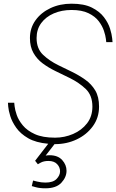

<svg xmlns="http://www.w3.org/2000/svg" viewBox="-20 -770 629 1039"><path d="M278 10H275L227 72Q237 70 248 70Q293 70 316.5 96Q340 122 340 154Q340 189 312 219Q284 249 226 249Q195 249 173.5 243Q152 237 152 237L159 207Q159 207 181 212.5Q203 218 226 218Q267 218 286 198.5Q305 179 305 157Q305 135 289 118Q273 101 242 101Q217 101 200.5 110Q184 119 185 119L170 100L241 8Q174 2 132.5 -22Q91 -46 68 -78.5Q45 -111 35.5 -142Q26 -173 24.5 -193.5Q23 -214 23 -214H57Q57 -214 59 -195Q61 -176 70.5 -148Q80 -120 103.5 -91.5Q127 -63 169 -44Q211 -25 278 -25Q329 -25 375.5 -45Q422 -65 451 -102.5Q480 -140 480 -193Q480 -254 444 -288.5Q408 -323 357 -348L279 -386Q242 -404 211 -427Q180 -450 161 -483.5Q142 -517 142 -564Q142 -618 172 -660Q202 -702 253 -726Q304 -750 367 -750Q435 -750 477 -729Q519 -708 542.5 -677Q566 -646 575.5 -615Q585 -584 587 -563Q589 -542 589 -542H555Q555 -542 553 -559.5Q551 -577 542.5 -603Q534 -629 514.5 -655Q495 -681 459 -698.5Q423 -716 367 -716Q314 -716 271 -697.5Q228 -679 203 -645Q178 -611 178 -564Q178 -507 212.5 -474Q247 -441 296 -417L368 -382Q407 -363 441 -339Q475 -315 495.5 -280.5Q516 -246 516 -193Q516 -133 482.5 -87Q449 -41 395 -15.5Q341 10 278 10Z"/></svg>

Font: Be Vietnam Pro Thin
Style: Italic
Weight: 100
Italic angle: -12°
Designer: Lam Bao, Tony Le, Vietanh Nguyen
Foundry: Yellow Type Foundry
Version: Version 1.002; ttfautohint (v1.8.3)